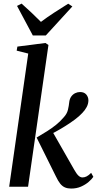

<svg xmlns="http://www.w3.org/2000/svg" viewBox="-20 -1058 551 1088"><path d="M32 0 140 -754.5 74.5 -771 78.5 -794 237.5 -814.5 254.5 -803 139 0ZM383 10.5Q363.5 10.5 348.5 4.2Q333.5 -2 321.2 -17.2Q309 -32.5 296.5 -59L187.5 -278.5Q221 -298 248 -315.2Q275 -332.5 297.8 -350.8Q320.5 -369 340 -392Q359.5 -412.5 365 -436Q370.5 -459.5 372 -476.5Q374 -497 383.2 -510.2Q392.5 -523.5 406 -530Q419.5 -536.5 433.5 -536.5Q456.5 -536.5 468.5 -522.8Q480.5 -509 481 -490Q481 -470 471.2 -451.5Q461.5 -433 445.5 -417Q430 -400 404.8 -381Q379.5 -362 350.2 -343.8Q321 -325.5 292.8 -310.2Q264.5 -295 242 -284L274 -318L401 -95.5Q414 -72.5 424.8 -62.5Q435.5 -52.5 447.5 -52.5Q459 -52.5 471 -58.5Q483 -64.5 496.5 -78.5L509 -56Q500 -42.5 482 -27Q464 -11.5 439 -0.5Q414 10.5 383 10.5ZM166 -857 76.5 -1024.5 102.5 -1037.5Q130.5 -1012.5 158.2 -986.5Q186 -960.5 212 -934Q247 -960.5 286 -985.8Q325 -1011 366.5 -1037L390 -1021.5L239.5 -857Z"/></svg>

Font: Merriweather 96pt Medium
Style: Italic
Weight: 500
Italic angle: -7.8°
Version: Version 2.101